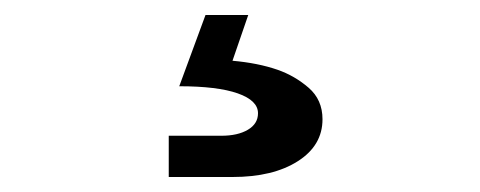

<svg xmlns="http://www.w3.org/2000/svg" viewBox="-20 -46 640 256"><path d="M254 -26H311L290 35Q324 38 350 47Q373 55 391.5 71Q410 87 410 113Q410 148 377 169Q344 190 290 190H205V135H275Q297 135 310.5 127Q324 119 324 105Q324 88 297 78.5Q270 69 219 69Z"/></svg>

Font: JetBrainsMono NF
Style: Regular
Weight: 400
Monospace: yes
Designer: Philipp Nurullin, Konstantin Bulenkov
Foundry: JetBrains
Version: Version 1.0.2; ttfautohint (v1.8.3)